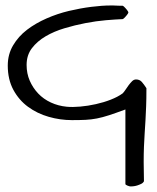

<svg xmlns="http://www.w3.org/2000/svg" viewBox="-20 -420 563 687"><path d="M428.7 -28.3Q394.5 -15.6 370.6 -7.8Q346.7 0 326.7 3.9Q306.6 7.8 286.1 8.8Q265.6 9.8 237.3 9.8Q195.3 9.8 154.3 -2Q113.3 -13.7 80.6 -37.6Q47.9 -61.5 27.8 -98.6Q7.8 -135.7 7.8 -185.5Q7.8 -225.6 26.9 -257.8Q45.9 -290 76.7 -313.5Q107.4 -336.9 146.5 -354Q185.5 -371.1 226.6 -380.9Q267.6 -390.6 306.6 -395.5Q345.7 -400.4 376 -400.4H384.8Q389.6 -400.4 397 -399.9Q404.3 -399.4 410.2 -399.4H418.9Q419.9 -399.4 422.9 -397Q425.8 -394.5 428.7 -391.1Q431.6 -387.7 434.1 -384.8Q436.5 -381.8 437.5 -379.9Q437.5 -378.9 438.5 -378.9V-377L439.5 -376Q439.5 -375 439 -374.5Q438.5 -374 438.5 -373Q437.5 -372.1 437.5 -371.1Q436.5 -369.1 434.1 -366.2Q431.6 -363.3 428.7 -359.9Q425.8 -356.4 422.9 -354Q419.9 -351.6 418.9 -351.6Q394.5 -350.6 359.4 -347.7Q324.2 -344.7 286.1 -337.4Q248 -330.1 210.4 -318.8Q172.9 -307.6 143.1 -290Q113.3 -272.5 94.2 -247.6Q75.2 -222.7 75.2 -187.5Q75.2 -157.2 86.4 -131.3Q97.7 -105.5 116.7 -85.4Q135.7 -65.4 162.1 -53.2Q188.5 -41 218.8 -38.1Q239.3 -36.1 267.1 -38.6Q294.9 -41 323.2 -47.4Q351.6 -53.7 376.5 -63.5Q401.4 -73.2 418.9 -85.9Q423.8 -90.8 429.2 -99.1Q434.6 -107.4 440.4 -115.2Q446.3 -123 452.6 -129.4Q459 -135.7 466.8 -135.7Q479.5 -135.7 487.3 -127Q495.1 -118.2 503.9 -104.5V-100.6Q503.9 -66.4 502.9 -39.6Q502 -12.7 500.5 11.2Q499 35.2 497.6 57.6Q496.1 80.1 495.1 105Q494.1 129.9 494.1 160.2Q494.1 190.4 495.1 228.5Q492.2 234.4 485.4 237.8Q478.5 241.2 470.7 243.7Q462.9 246.1 456.1 246.6Q449.2 247.1 447.3 247.1Q443.4 247.1 436 244.1Q428.7 241.2 428.7 238.3Z"/></svg>

Font: Swanky and Moo Moo
Style: Regular
Weight: 400
Designer: Kimberly Geswein
Foundry: Kimberly Geswein
Version: Version 1.002 2001